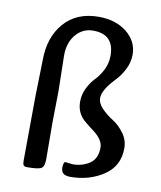

<svg xmlns="http://www.w3.org/2000/svg" viewBox="-82 -778 717 855"><g transform="rotate(10 276.5 -350.0)"><path d="M77 -21 79 -316 83 -478Q83 -582 139.5 -647Q196 -712 296 -712Q373 -712 423 -672Q473 -632 473 -572Q473 -537 456 -504Q439 -471 418 -450Q364 -394 364 -357Q364 -333 386.5 -310Q409 -287 436.5 -270Q464 -253 486.5 -222.5Q509 -192 509 -155Q509 -74 444 -31Q379 12 294 12Q272 12 262 3.5Q252 -5 252 -23.5Q252 -42 259 -49L295 -45Q338 -45 371 -67Q404 -89 404 -140Q404 -174 360 -208Q342 -221 324 -236Q279 -270 279 -325Q279 -360 294.5 -389.5Q310 -419 328 -437Q346 -455 361.5 -485Q377 -515 377 -550Q377 -647 282 -647Q235 -647 204 -610.5Q173 -574 173 -516L176 -363V-345L174 -213L175 -47Q175 -14 161.5 -5.5Q148 3 97 3Q85 3 81 -2.5Q77 -8 77 -21Z"/></g></svg>

Font: Cagliostro
Style: Regular
Weight: 400
Designer: Matthew Desmond
Foundry: Matthew Desmond
Version: Version